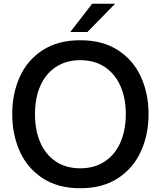

<svg xmlns="http://www.w3.org/2000/svg" viewBox="-20 -989 855 1021"><path d="M45 -382Q45 -491 85 -580Q125 -669 206.5 -722Q288 -775 407 -775Q526 -775 607.5 -722Q689 -669 729.5 -580Q770 -491 770 -382Q770 -274 729.5 -184.5Q689 -95 607.5 -41.5Q526 12 407 12Q288 12 206.5 -41.5Q125 -95 85 -184.5Q45 -274 45 -382ZM649 -382Q649 -467 620.5 -531.5Q592 -596 537.5 -632.5Q483 -669 407 -669Q331 -669 276.5 -632.5Q222 -596 194 -531.5Q166 -467 166 -382Q166 -297 194 -232Q222 -167 276.5 -130.5Q331 -94 407 -94Q483 -94 537.5 -130.5Q592 -167 620.5 -232Q649 -297 649 -382ZM445 -819H354L470 -969H592Z"/></svg>

Font: Open Sauce Sans Medium
Style: Regular
Weight: 500
Designer: Alfredo Marco Pradil
Foundry: Creative Sauce Fz LLC
Version: Version 1.477